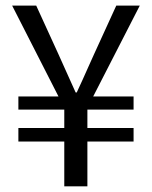

<svg xmlns="http://www.w3.org/2000/svg" viewBox="-20 -658 537 678"><path d="M186.5 -466.3 213.9 -405.3Q243.7 -339.4 247.1 -331.5H251Q272.9 -378.4 289.6 -416.5L312 -466.3L390.6 -638.2H473.6L309.1 -317.4H451.7V-271H288.6V-206.1H451.7V-158.2H288.6V0H207V-158.2H44.9V-206.1H207V-271H44.9V-317.4H186.5L22.9 -638.2H107.9Z"/></svg>

Font: Varta
Style: Regular
Weight: 400
Designer: Joana Correia, Viktoriya Grabowska, Eben Sorkin
Foundry: Sorkin Type
Version: Version 1.002; ttfautohint (v1.3) -l 8 -r 24 -G 200 -x 12 -H